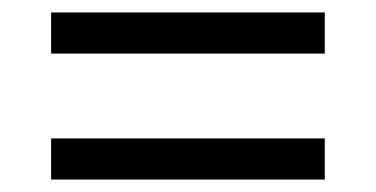

<svg xmlns="http://www.w3.org/2000/svg" viewBox="-20 -511 603 308"><path d="M62 -425V-491H501V-425ZM62 -223V-289H501V-223Z"/></svg>

Font: Noto Serif Myanmar SemiBold
Style: Regular
Weight: 600
Designer: Ben Mitchell and the Monotype Design Team
Foundry: Monotype Imaging Inc.
Version: Version 2.106; ttfautohint (v1.8.4.7-5d5b)